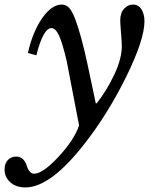

<svg xmlns="http://www.w3.org/2000/svg" viewBox="-131 -560 666 840"><path d="M215 -11Q193 53 124.5 126.5Q56 200 18 200Q6 200 -2.5 188.5Q-11 177 -15 162.5Q-19 148 -30.5 136.5Q-42 125 -60 125Q-83 125 -97 140.5Q-111 156 -111 181Q-111 215 -86 237.5Q-61 260 -20 260Q91 260 241 66Q343 -65 422 -226Q501 -387 501 -467Q501 -498 488 -519Q475 -540 451 -540Q429 -540 412 -522Q395 -504 395 -470Q395 -459 398.5 -416Q402 -373 402 -359Q402 -303 368.5 -232.5Q335 -162 292 -108H288L254 -269Q225 -405 199 -474Q185 -511 171.5 -525.5Q158 -540 139 -540Q95 -540 53.5 -480.5Q12 -421 -9 -328L28 -318Q58 -437 94 -437Q112 -437 127 -405Q142 -373 161 -292Z"/></svg>

Font: Libre Baskerville
Style: Italic
Weight: 400
Italic angle: -15°
Designer: Pablo Impallari, Rodrigo Fuenzalida
Foundry: Pablo Impallari, Rodrigo Fuenzalida
Version: Version 1.051;Glyphs 3.2.3 (3260)